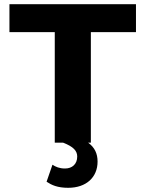

<svg xmlns="http://www.w3.org/2000/svg" viewBox="-20 -680 693 915"><path d="M628 -660H25V-527H241V0H281C330 19 348 39 348 66C348 102 324 123 290 123C263 123 245 115 230 105L202 186C226 202 254 215 305 215C391 215 445 165 445 90C445 52 431 22 400 0H413V-527H628Z"/></svg>

Font: Work Sans
Style: Bold
Weight: 700
Designer: Wei Huang
Foundry: Wei Huang
Version: Version 2.012